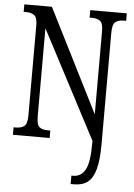

<svg xmlns="http://www.w3.org/2000/svg" viewBox="-62 -760 732 1047"><g transform="rotate(5 304.0 -237.0)"><path d="M365 240V194H375Q417 194 440 154.5Q463 115 463 10V-5L154 -594V-113Q154 -66 169.5 -53.5Q185 -41 213 -41H229V0H28V-41H40Q69 -41 86 -53.5Q103 -66 103 -113V-605Q103 -649 86 -661Q69 -673 43 -673H28V-714H179L463 -150V-605Q463 -649 446.5 -661Q430 -673 403 -673H389V-714H589V-673H574Q547 -673 530.5 -660Q514 -647 514 -601V8Q514 96 500 146.5Q486 197 457.5 218.5Q429 240 384 240Z"/></g></svg>

Font: Noto Serif Thai ExtraCondensed
Style: Regular
Weight: 400
Width: 2
Designer: Monotype Design Team
Foundry: Monotype Imaging Inc.
Version: Version 2.002; ttfautohint (v1.8.4.7-5d5b)